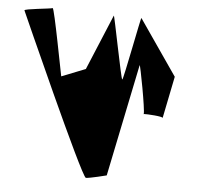

<svg xmlns="http://www.w3.org/2000/svg" viewBox="-51 -757 888 811"><g transform="rotate(5 393.0 -351.0)"><path d="M22 -682C22 -682 325 0 342 0C359 0 429 -18 429 -18L527 -494C529 -500 566 -305 562 -290C574 -291 645 -287 643 -280L679 -458L517 -693C515 -699 464 -427 459 -427C454 -427 402 -699 400 -693L302 -458L201 -418C199 -424 147 -704 140 -702C130 -698 19 -689 22 -682ZM562 -290C562 -289 561 -289 561 -289C560 -289 560 -290 562 -290Z"/></g></svg>

Font: Ampere
Style: SuCnd
Weight: 400
Version: Version 1